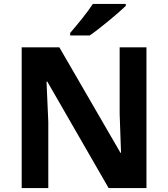

<svg xmlns="http://www.w3.org/2000/svg" viewBox="-20 -1020 853 974"><path d="M618 -990V-1000H451C422 -955 368 -890 336 -853V-840H435C486 -875 580 -953 618 -990ZM723 -66V-780H587V-442C589 -376 592 -311 594 -245H591L281 -780H90V-66H225V-402C222 -470 219 -538 216 -606H220L531 -66Z"/></svg>

Font: Noto Sans Malayalam UI
Style: Bold
Weight: 700
Designer: Jelle Bosma - Monotype Design Team
Foundry: Monotype Imaging Inc.
Version: Version 2.104